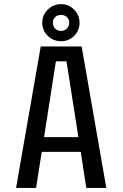

<svg xmlns="http://www.w3.org/2000/svg" viewBox="-20 -930 610 950"><path d="M282.5 -726Q244 -726 216.5 -752.5Q189 -779 189 -818Q189 -855.5 216.5 -882.5Q244 -909.5 282.5 -909.5Q319.5 -909.5 346.5 -882.5Q373.5 -855.5 373.5 -818Q373.5 -779 346.8 -752.5Q320 -726 282.5 -726ZM282.5 -777Q299 -777 310.8 -788.5Q322.5 -800 322.5 -818.5Q322.5 -834.5 310.8 -845.5Q299 -856.5 282.5 -856.5Q265 -856.5 253.2 -845.8Q241.5 -835 241.5 -818.5Q241.5 -800 253 -788.5Q264.5 -777 282.5 -777ZM407 0 379.5 -178.5H186.5L158.5 0H59.5L181.5 -700H384L506 0ZM256.5 -626.5 198 -251.5H368L309 -626.5Z"/></svg>

Font: League Mono Narrow
Style: Regular
Weight: 400
Width: 3
Designer: Tyler Finck
Foundry: The League of Moveable Type / Tyler Finck
Version: Version 2.210